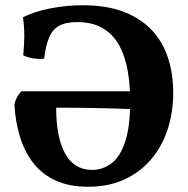

<svg xmlns="http://www.w3.org/2000/svg" viewBox="-20 -705 715 732"><path d="M316.4 7Q242.4 7 190 -17.8Q137.6 -42.6 104.8 -86.2Q72 -129.8 55.1 -186.8Q38.2 -243.8 35 -307.2Q41.8 -338 61.8 -357H489.8V-288.8Q436.8 -290.8 388.6 -292.1Q340.4 -293.4 292.6 -293.9Q244.8 -294.4 194.2 -294.4Q194.2 -181.2 228.4 -119.2Q262.6 -57.2 331.6 -57.2Q370 -57.2 403.2 -80.9Q436.4 -104.6 456.3 -161.9Q476.2 -219.2 476.2 -320.8Q476.2 -381.6 466.8 -435.7Q457.4 -489.8 434.8 -531.4Q412.2 -573 372.8 -596.9Q333.4 -620.8 273.8 -620.8Q230 -620.8 204.7 -606.3Q179.4 -591.8 166.7 -560.9Q154 -530 148.4 -481.6Q127.8 -479 105.9 -482.5Q84 -486 68.6 -494.2Q72.4 -530.6 72.6 -566.4Q72.8 -602.2 67.6 -639.2Q113.6 -662 174.2 -673.5Q234.8 -685 294.4 -685Q389.2 -685 455 -658.7Q520.8 -632.4 562 -586.6Q603.2 -540.8 621.8 -480.5Q640.4 -420.2 640.4 -352.6Q640.4 -275 618.4 -209.4Q596.4 -143.8 554.2 -95.2Q512 -46.6 452 -19.8Q392 7 316.4 7Z"/></svg>

Font: Vollkorn
Style: Regular
Weight: 400
Designer: Friedrich Althausen
Foundry: Friedrich Althausen
Version: Version 4.104